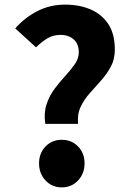

<svg xmlns="http://www.w3.org/2000/svg" viewBox="-20 -797 565 831"><path d="M176 -261Q169 -308 181.5 -345.5Q194 -383 216.5 -413Q239 -443 263 -469Q287 -495 304 -519.5Q321 -544 321 -571Q321 -596 311 -612Q301 -628 283.5 -637Q266 -646 242 -646Q210 -646 185 -631Q160 -616 136 -592L46 -674Q86 -720 141 -748.5Q196 -777 262 -777Q324 -777 372.5 -756Q421 -735 449 -692.5Q477 -650 477 -582Q477 -540 459.5 -508Q442 -476 417 -448Q392 -420 368 -393Q344 -366 329 -334.5Q314 -303 318 -261ZM247 14Q205 14 177 -16Q149 -46 149 -90Q149 -134 177 -163Q205 -192 247 -192Q290 -192 318 -163Q346 -134 346 -90Q346 -46 318 -16Q290 14 247 14Z"/></svg>

Font: Noto Sans KR ExtraBold
Style: Regular
Weight: 800
Designer: Ryoko NISHIZUKA  (kana, bopomofo & ideographs); Paul D. Hunt (Latin, Greek & Cyrillic); Sandoll Communications , Soo-you
Foundry: Adobe
Version: Version 2.004-H2;hotconv 1.0.118;makeotfexe 2.5.65603